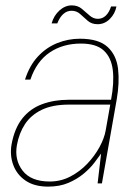

<svg xmlns="http://www.w3.org/2000/svg" viewBox="-20 -682 516 714"><path d="M159 12Q108 12 75.5 -10Q43 -32 29.5 -68Q16 -104 23 -145Q34 -205 63 -241.5Q92 -278 136.5 -294.5Q181 -311 235 -311H393Q405 -374 399.5 -421Q394 -468 366 -494Q338 -520 281 -520Q214 -520 165 -487Q116 -454 93 -386H73Q90 -439 121.5 -472.5Q153 -506 193.5 -522Q234 -538 277 -538Q347 -538 380 -507.5Q413 -477 419 -426Q425 -375 414 -312L359 0H343L356 -111Q347 -98 331 -77Q315 -56 291 -36Q267 -16 234.5 -2Q202 12 159 12ZM165 -7Q206 -7 241.5 -25.5Q277 -44 304.5 -73Q332 -102 350 -135Q368 -168 373 -197L390 -293H237Q175 -293 135 -273.5Q95 -254 73 -220.5Q51 -187 43 -143Q33 -88 64 -47.5Q95 -7 165 -7ZM172 -595Q180 -624 201 -643Q222 -662 247 -662Q269 -662 284 -649.5Q299 -637 313 -624.5Q327 -612 344 -612Q361 -612 373.5 -624Q386 -636 393 -658H413Q408 -631 388.5 -611.5Q369 -592 343 -592Q321 -592 306.5 -604.5Q292 -617 278.5 -629.5Q265 -642 246 -642Q229 -642 215.5 -630Q202 -618 193 -595Z"/></svg>

Font: DM Sans 9pt Thin
Style: Italic
Weight: 250
Italic angle: -10°
Version: Version 4.004;gftools[0.9.30]